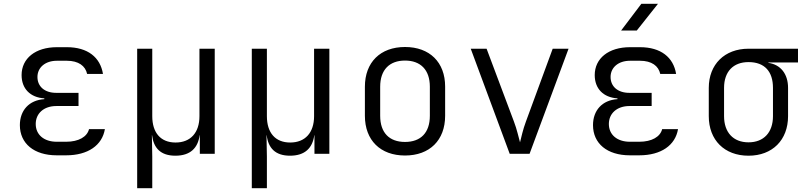

<svg xmlns="http://www.w3.org/2000/svg" viewBox="-20 -805 4240 1005"><path d="M326 8C441 8 515 -45 529 -129H446C436 -89 392 -63 326 -63H277C210 -63 167 -100 167 -156C167 -211 209 -250 275 -250H391V-319H274C214 -319 176 -352 176 -402C176 -452 217 -487 278 -487H330C391 -487 427 -460 436 -418H519C505 -505 439 -558 330 -558H278C165 -558 93 -499 93 -412C93 -341 138 -295 212 -290V-286C132 -281 84 -227 84 -150C84 -54 158 8 277 8Z M1024 -197C1024 -110 977 -59 899 -59C821 -59 777 -110 777 -197V-550H698V180H777V15L775 -97H776C784 -31 820 10 898 10C977 10 1016 -31 1025 -97H1026V0H1104V-550H1024Z M1624 -197C1624 -110 1577 -59 1499 -59C1421 -59 1377 -110 1377 -197V-550H1298V180H1377V15L1375 -97H1376C1384 -31 1420 10 1498 10C1577 10 1616 -31 1625 -97H1626V0H1704V-550H1624Z M2100 9C2229 9 2310 -71 2310 -199V-352C2310 -479 2229 -559 2100 -559C1971 -559 1890 -479 1890 -351V-199C1890 -71 1971 9 2100 9ZM2100 -62C2018 -62 1970 -110 1970 -199V-351C1970 -440 2019 -488 2100 -488C2181 -488 2230 -440 2230 -351V-199C2230 -110 2182 -62 2100 -62Z M2752 0 2956 -550H2873L2733 -169C2717 -127 2708 -83 2702 -60C2695 -83 2686 -128 2670 -169L2527 -550H2444L2648 0Z M3313 -645 3424 -785H3337L3231 -645ZM3326 8C3441 8 3515 -45 3529 -129H3446C3436 -89 3392 -63 3326 -63H3277C3210 -63 3167 -100 3167 -156C3167 -211 3209 -250 3275 -250H3391V-319H3274C3214 -319 3176 -352 3176 -402C3176 -452 3217 -487 3278 -487H3330C3391 -487 3427 -460 3436 -418H3519C3505 -505 3439 -558 3330 -558H3278C3165 -558 3093 -499 3093 -412C3093 -341 3138 -295 3212 -290V-286C3132 -281 3084 -227 3084 -150C3084 -54 3158 8 3277 8Z M4157 -550H3898C3773 -550 3690 -468 3690 -345V-197C3690 -72 3772 10 3898 10C4023 10 4105 -72 4105 -197V-345C4105 -418 4066 -467 4002 -476V-478H4157ZM4026 -197C4026 -112 3978 -60 3898 -60C3818 -60 3770 -112 3770 -197V-345C3770 -430 3818 -480 3898 -480C3983 -480 4026 -430 4026 -345Z"/></svg>

Font: Tekne LDO Light
Style: Regular
Weight: 300
Monospace: yes
Designer: Alessio Laiso, Mario Rullo, Paolo Rosset
Foundry: Alessio Laiso
Version: Version 1.000;hotconv 1.0.109;makeotfexe 2.5.65596